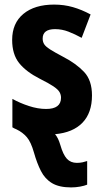

<svg xmlns="http://www.w3.org/2000/svg" viewBox="-20 -577 451 837"><path d="M290 240Q238 240 207 221.5Q176 203 158.5 168.5Q141 134 128 88Q115 42 97 21Q79 0 52 -13Q47 -15 42 -17.5Q37 -20 34 -22V-146Q66 -128 105.5 -115Q145 -102 181 -102Q246 -102 246 -151Q246 -164 239.5 -175.5Q233 -187 213 -200.5Q193 -214 153 -234Q94 -264 63.5 -302Q33 -340 33 -403Q33 -476 82 -516.5Q131 -557 216 -557Q259 -557 297.5 -546Q336 -535 375 -514L336 -412Q307 -428 278.5 -439Q250 -450 220 -450Q166 -450 166 -409Q166 -395 172.5 -384.5Q179 -374 198.5 -361.5Q218 -349 256 -329Q312 -300 346.5 -263.5Q381 -227 381 -161Q381 -85 339.5 -42Q298 1 220 8Q234 24 243 55Q255 97 271.5 115Q288 133 315 133Q329 133 340 130.5Q351 128 360 125V228Q348 233 329 236.5Q310 240 290 240Z"/></svg>

Font: Noto Sans Condensed
Style: Bold
Weight: 700
Width: 3
Designer: Monotype Design Team
Foundry: Monotype Imaging Inc.
Version: Version 2.013; ttfautohint (v1.8.4.7-5d5b)